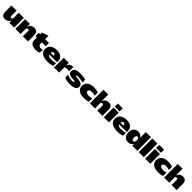

<svg xmlns="http://www.w3.org/2000/svg" viewBox="1188 -4380 7971 7971"><g transform="rotate(45 5173.0 -395.0)"><path d="M762 -570H462V-229C444 -203 418 -192 393 -192C358 -192 335 -213 335 -262V-570H35V-206C35 -51 106 24 237 24C345 24 438 -27 482 -147V0H762Z M839 0H1139V-325C1156 -357 1186 -371 1215 -371C1251 -371 1274 -350 1274 -301V0H1574V-357C1574 -512 1503 -587 1372 -587C1259 -587 1161 -533 1121 -404H1119V-570H839Z M1720 -220C1720 -51 1853 24 2037 24C2105 24 2182 14 2238 -5L2265 -180C2238 -174 2208 -170 2174 -170C2074 -170 2010 -208 2010 -310V-380H2236V-570H2010V-770L1725 -668V-570H1639V-380H1720Z M2296 -279C2296 -86 2457 24 2741 24C2859 24 2946 7 3033 -26L3040 -191C2959 -166 2866 -151 2790 -151C2679 -151 2612 -180 2584 -242H3041V-314C3041 -486 2905 -597 2693 -597C2443 -597 2296 -479 2296 -279ZM2752 -332H2582C2582 -392 2615 -432 2670 -432C2723 -432 2752 -392 2752 -332Z M3104 0H3404V-318C3458 -337 3496 -344 3541 -344C3578 -344 3607 -339 3657 -325V-579C3642 -581 3628 -582 3614 -582C3515 -582 3445 -531 3400 -407V-570H3104Z M3716 -394C3716 -134 4123 -267 4123 -175C4123 -143 4076 -135 4020 -135C3925 -135 3820 -157 3723 -198L3732 -29C3808 6 3934 28 4059 28C4303 28 4414 -44 4414 -178C4414 -438 3989 -331 3989 -407C3989 -429 4022 -437 4097 -437C4204 -437 4309 -420 4387 -392L4375 -553C4307 -575 4214 -600 4072 -600C3848 -600 3716 -548 3716 -394Z M4867 -594C4611 -594 4461 -477 4461 -276C4461 -90 4608 24 4882 24C4974 24 5054 12 5129 -18L5139 -219C5088 -198 5028 -187 4963 -187C4840 -187 4776 -224 4776 -296C4776 -362 4834 -396 4944 -396C5011 -396 5078 -384 5128 -362L5123 -545C5042 -582 4948 -594 4867 -594Z M5210 0H5510V-325C5527 -357 5557 -371 5586 -371C5622 -371 5645 -350 5645 -301V0H5945V-357C5945 -512 5874 -587 5743 -587C5630 -587 5532 -533 5492 -404H5490V-800H5210Z M6028 -570V0H6328V-570ZM6035 -818V-634H6321V-818Z M6392 -279C6392 -86 6553 24 6837 24C6955 24 7042 7 7129 -26L7136 -191C7055 -166 6962 -151 6886 -151C6775 -151 6708 -180 6680 -242H7137V-314C7137 -486 7001 -597 6789 -597C6539 -597 6392 -479 6392 -279ZM6848 -332H6678C6678 -392 6711 -432 6766 -432C6819 -432 6848 -392 6848 -332Z M7460 -593C7287 -593 7188 -459 7188 -280C7188 -103 7296 24 7466 24C7572 24 7644 -21 7697 -111V0H7997V-800H7697V-456C7651 -548 7566 -593 7460 -593ZM7591 -422C7647 -422 7675 -376 7675 -293V-285C7675 -206 7641 -162 7591 -162C7535 -161 7508 -207 7508 -291C7508 -376 7535 -422 7591 -422Z M8074 -800V0H8374V-800Z M8456 -570V0H8756V-570ZM8463 -818V-634H8749V-818Z M9226 -594C8970 -594 8820 -477 8820 -276C8820 -90 8967 24 9241 24C9333 24 9413 12 9488 -18L9498 -219C9447 -198 9387 -187 9322 -187C9199 -187 9135 -224 9135 -296C9135 -362 9193 -396 9303 -396C9370 -396 9437 -384 9487 -362L9482 -545C9401 -582 9307 -594 9226 -594Z M9569 0H9869V-325C9886 -357 9916 -371 9945 -371C9981 -371 10004 -350 10004 -301V0H10304V-357C10304 -512 10233 -587 10102 -587C9989 -587 9891 -533 9851 -404H9849V-800H9569Z"/></g></svg>

Font: Mattone Black
Style: Regular
Weight: 900
Width: 6
Designer: Nunzio Mazzaferro
Foundry: Collletttivo
Version: Version 2.000;Glyphs 3.2 (3217)